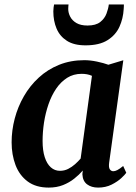

<svg xmlns="http://www.w3.org/2000/svg" viewBox="-20 -841 619 871"><path d="M475.1 -102.7Q472.3 -81.3 478.3 -72.8Q484.2 -64.2 494.1 -64.2Q502 -64.2 512.4 -69.5Q522.7 -74.8 538.8 -88L552.8 -57.3Q547.9 -49.6 530.6 -33.3Q513.3 -17.1 486.3 -3.5Q459.3 10 425 10Q394.8 10 375 -4.8Q355.2 -19.7 353.7 -50.8L355.6 -67.4Q339.2 -48.3 316.8 -30.6Q294.5 -12.8 265.9 -1.4Q237.2 10 201.1 10Q142.9 10 105.5 -17.8Q68.2 -45.5 50.4 -92.3Q32.7 -139.2 32.7 -195.5Q32.7 -249.5 46.8 -303.1Q60.9 -356.7 88.3 -404.3Q115.7 -452 155.8 -488.9Q195.8 -525.8 247.9 -546.9Q299.9 -568 362.9 -568Q389.3 -568 419.9 -561.6Q450.4 -555.1 471.7 -547.3L539.4 -567.7ZM397.1 -497Q386.5 -501.9 374.6 -504Q362.7 -506.1 350.4 -506.1Q313.3 -506.1 284.5 -487.9Q255.7 -469.6 234.6 -438.5Q213.5 -407.3 199.9 -367.7Q186.3 -328.1 179.7 -285.2Q173.2 -242.4 173.2 -201.2Q173.2 -158.2 183 -127.9Q192.8 -97.6 210.6 -81.8Q228.3 -66.1 252 -66.1Q272.1 -66.1 289.1 -74.7Q306.1 -83.4 320.5 -96.1Q334.8 -108.9 345.8 -121.7ZM368 -635.3Q315.7 -635.3 283.6 -655.8Q251.4 -676.4 236.7 -711.2Q221.9 -746.1 221.9 -789.3Q221.9 -798.7 223.1 -807.1Q224.3 -815.5 225.3 -820.6H290.9Q290.5 -816.1 290 -811.1Q289.5 -806.1 289.5 -800.7Q289.5 -782.4 298.7 -764.9Q307.8 -747.5 327.1 -736.3Q346.4 -725.2 376.9 -725.2Q414.6 -725.2 434.7 -741.1Q454.8 -757 463.1 -779.4Q471.5 -801.7 473.6 -820.6H542Q542 -816.4 541.8 -811.1Q541.7 -805.8 541.1 -799.8Q538.8 -757 521.8 -719.4Q504.7 -681.9 467.6 -658.6Q430.5 -635.3 368 -635.3Z"/></svg>

Font: Merriweather 7pt Light
Style: Italic
Weight: 300
Italic angle: -7.8°
Designer: Eben Sorkin
Foundry: Eben Sorkin
Version: Version 2.200;gftools[0.9.31]